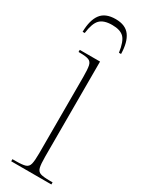

<svg xmlns="http://www.w3.org/2000/svg" viewBox="-192 -753 604 787"><g transform="rotate(30 109.5 -359.5)"><path d="M22 0V-10H38Q69 -10 83 -14.5Q97 -19 101 -35Q105 -51 105 -86V-447Q105 -483 101.5 -499.5Q98 -516 85 -521Q72 -526 43 -526H37V-536H133V-86Q133 -51 137 -35Q141 -19 155 -14.5Q169 -10 199 -10H212V0ZM10 -606Q11 -662 32.5 -690.5Q54 -719 102 -719Q149 -719 170 -690Q191 -661 192 -606H182Q175 -656 157.5 -673.5Q140 -691 102 -691Q62 -691 44 -672.5Q26 -654 20 -606Z"/></g></svg>

Font: Noto Serif Display ExtraCondensed Thin
Style: Regular
Weight: 100
Width: 2
Designer: Monotype Design Team
Foundry: Monotype Imaging Inc.
Version: Version 2.009